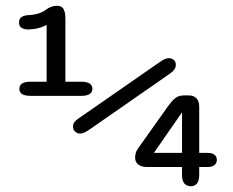

<svg xmlns="http://www.w3.org/2000/svg" viewBox="-20 -642 806 665"><path d="M86 -310Q47 -310 47 -334.5Q47 -359 86 -359H141.5V-556Q129 -548.5 111.2 -544.2Q93.5 -540 75.5 -540Q65.5 -540 55.8 -545Q46 -550 46 -564Q46 -578.5 56 -583.8Q66 -589 76.5 -589.5Q96.5 -590 113.8 -595.5Q131 -601 141 -610Q147.5 -614.5 157.2 -618.2Q167 -622 176 -622Q194.5 -622 200.5 -610Q206.5 -598 206.5 -577.5V-359H261Q300 -359 300 -334.5Q300 -310 261 -310ZM642 3Q610.5 3 610.5 -35.5V-63.5H489.5Q470 -63.5 459 -72Q448 -80.5 448 -96Q448 -103 450 -111.2Q452 -119.5 457.5 -127L561.5 -273.5Q574 -291 585.8 -301.2Q597.5 -311.5 617.5 -311.5H634Q651 -311.5 660.5 -301.5Q670 -291.5 670 -272.5V-112.5H699Q714 -112.5 722.5 -106.2Q731 -100 731 -88Q731 -76 722.2 -69.8Q713.5 -63.5 699 -63.5H670V-35.5Q670 -16 662.2 -6.5Q654.5 3 642 3ZM513 -112.5H610.5V-253ZM256.5 -179.5Q248 -179.5 240.5 -186Q233 -192.5 233 -203Q233 -213.5 238 -219.5Q243 -225.5 251 -231L532.5 -426.5Q544.5 -435 551.8 -437.8Q559 -440.5 566 -440.5Q574.5 -440.5 581.8 -434.5Q589 -428.5 589 -417.5Q589 -401.5 570 -388L289.5 -193Q277.5 -185 270.5 -182.2Q263.5 -179.5 256.5 -179.5Z"/></svg>

Font: Sono Medium
Style: Regular
Weight: 500
Designer: Tyler Finck
Foundry: Tyler Finck
Version: Version 2.112